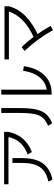

<svg xmlns="http://www.w3.org/2000/svg" viewBox="1071 -1878 858 3040"><g transform="rotate(-90 1500.0 -358.0)"><path d="M145 -21Q225 -39 281 -71Q337 -103 372 -152.5Q407 -202 423.5 -273Q440 -344 440 -440V-590H517V-440Q517 -298 481 -199.5Q445 -101 369.5 -41.5Q294 18 177 43ZM102 -653V-722H932V-653ZM575 -349Q694 -394 762 -471Q830 -548 852 -666L932 -653Q904 -518 823 -424Q742 -330 613 -282Z M1522 30V-767H1600V-5L1555 -45Q1647 -45 1718 -89.5Q1789 -134 1835.5 -218Q1882 -302 1899 -421L1972 -410Q1954 -274 1897 -175.5Q1840 -77 1753 -23.5Q1666 30 1555 30ZM1029 -25Q1090 -51 1129.5 -84.5Q1169 -118 1191.5 -168.5Q1214 -219 1223 -294.5Q1232 -370 1232 -481V-767H1309V-476Q1309 -356 1297 -271Q1285 -186 1257.5 -127Q1230 -68 1183.5 -28.5Q1137 11 1068 40Z M2410 -244Q2594 -324 2701 -430.5Q2808 -537 2848 -678L2921 -646Q2881 -498 2763 -381.5Q2645 -265 2449 -177ZM2542 51Q2472 -76 2390 -187Q2308 -298 2213 -398L2275 -444Q2374 -341 2457 -227Q2540 -113 2610 15ZM2079 -646V-716H2921V-646Z"/></g></svg>

Font: M PLUS 1 Code
Style: Regular
Weight: 400
Designer: Coji Morishita
Foundry: UNDERFOREST DESIGN
Version: Version 1.005